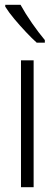

<svg xmlns="http://www.w3.org/2000/svg" viewBox="-20 -785 229 805"><path d="M121 0H68V-532H121ZM66 -765Q87 -727 114.5 -687.5Q142 -648 168 -617V-606H134Q114 -624 89 -650.5Q64 -677 40.5 -705Q17 -733 2 -757V-765Z"/></svg>

Font: Noto Sans Tamil ExtraCondensed Light
Style: Regular
Weight: 300
Width: 2
Designer: Jelle Bosma - Monotype Design Team
Foundry: Monotype Imaging Inc.
Version: Version 2.004; ttfautohint (v1.8.4.7-5d5b)